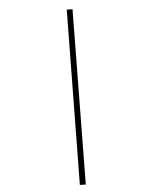

<svg xmlns="http://www.w3.org/2000/svg" viewBox="-164 -829 805 1052"><g transform="rotate(20 239.0 -302.5)"><path d="M438 143.1 42 -734.9 70.8 -748 467.8 129.9Z"/></g></svg>

Font: Fin Serif Display
Style: Italic
Weight: 400
Designer: J. Blake Harris
Version: Version 1.006;FEAKit 1.0